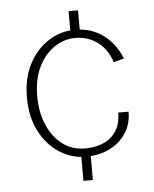

<svg xmlns="http://www.w3.org/2000/svg" viewBox="-49 -596 595 740"><g transform="rotate(-5 248.0 -226.0)"><path d="M244 102V3.5H280.5V102ZM244 -472V-554.5H280.5V-472ZM261 10Q207 10 160 -20Q113 -50 84 -105.5Q55 -161 55 -237Q55 -312.5 84 -367Q113 -421.5 160 -451.2Q207 -481 261 -481Q294.5 -481 322.5 -471.8Q350.5 -462.5 373 -445.5Q395.5 -428.5 412.5 -405.2Q429.5 -382 440.5 -354.5L400.5 -343.5Q383.5 -394.5 346.5 -422Q309.5 -449.5 260 -449.5Q217.5 -449.5 179.8 -424.5Q142 -399.5 118.5 -352.2Q95 -305 95 -237Q95 -176 116 -127.2Q137 -78.5 174.2 -50.2Q211.5 -22 260 -22Q326 -22 363.2 -55Q400.5 -88 400.5 -148.5H440.5Q440.5 -100.5 416.8 -64.8Q393 -29 352.5 -9.5Q312 10 261 10Z"/></g></svg>

Font: Karla ExtraLight
Style: Regular
Weight: 250
Designer: Jonathan Pinhorn
Version: Version 2.004;gftools[0.9.33]